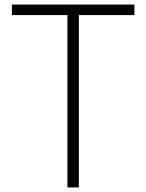

<svg xmlns="http://www.w3.org/2000/svg" viewBox="-20 -820 640 840"><path d="M275 0V-800H325V0ZM32 -754V-800H568V-754Z"/></svg>

Font: Victor Mono Thin
Style: Regular
Weight: 100
Monospace: yes
Designer: Rune Bjørnerås
Version: Version 1.561;gftools[0.9.30]